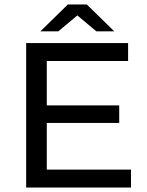

<svg xmlns="http://www.w3.org/2000/svg" viewBox="-20 -836 656 856"><path d="M564 -80H188.6V-288H511.5V-366.2H188.6V-564H551.1V-644H96.6V0H564ZM409.4 -696.4H489.4L367.1 -816H282.4L160.1 -696.4H240.1L324.8 -767.3Z"/></svg>

Font: Montserrat Ace
Style: Regular
Weight: 500
Designer: Julieta Ulanovsky
Foundry: Julieta Ulanovsky
Version: Version 1